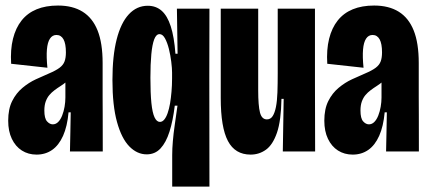

<svg xmlns="http://www.w3.org/2000/svg" viewBox="-20 -560 1589 710"><path d="M115.3 11.7Q84.5 11.7 60.8 -3.4Q37.2 -18.5 23.8 -46.6Q10.3 -74.7 10.3 -113.7Q10.3 -157.2 25.1 -186.5Q39.8 -215.8 63.2 -235.2Q86.5 -254.7 112.7 -266.8Q138.8 -279 160.8 -288.2Q186.8 -299.2 200.4 -309.5Q214 -319.8 218.8 -333.1Q223.7 -346.3 223.7 -366.3Q223.7 -398.5 214.8 -414.6Q205.8 -430.7 188.8 -430.7Q173.7 -430.7 164.8 -417.2Q155.8 -403.8 153.5 -377Q151.2 -350.2 155.3 -309.5L21.2 -324.2Q18 -376.2 28 -416.5Q38 -456.8 59.9 -484.3Q81.8 -511.8 115.6 -525.7Q149.3 -539.5 194.5 -539.5Q248.7 -539.5 285.5 -516.7Q322.3 -493.8 340.9 -447.2Q359.5 -400.5 359.5 -327V-201.8Q359.7 -168.3 359.8 -134.7Q359.8 -101 359.9 -67.3Q360 -33.7 360 0H238.7Q239.5 -36.3 240.2 -72.2Q240.8 -108.2 241.5 -144.5H233.5Q228.8 -92.7 213.2 -57.7Q197.5 -22.7 172.7 -5.5Q147.8 11.7 115.3 11.7ZM175.2 -100.2Q186.5 -100.2 195.2 -109Q204 -117.8 209.9 -132.9Q215.8 -148 218.8 -165.4Q221.8 -182.8 221.8 -199.3V-263L244.8 -279.5Q236.8 -267.2 226.2 -258.2Q215.5 -249.2 203.9 -241.8Q192.3 -234.5 181.6 -226.4Q170.8 -218.3 162.7 -208.8Q154.5 -199.2 149.2 -185.1Q144 -171 144 -151.3Q144 -122.2 153.9 -111.2Q163.8 -100.2 175.2 -100.2Z M616.8 130V13Q616.8 -10.3 619.2 -38.2Q621.5 -66 626.3 -98.8Q631.2 -131.7 636.3 -169.2H626.3Q619.5 -113.5 606.8 -73.2Q594 -33 573.6 -11.1Q553.2 10.8 522.5 10.8Q487 10.8 458.2 -18.6Q429.5 -48 412.7 -108.8Q395.8 -169.5 395.8 -264Q395.8 -353.3 411.4 -414.4Q427 -475.5 456.4 -507.1Q485.8 -538.7 526.3 -538.7Q556.7 -538.7 577.8 -520.2Q598.8 -501.7 611.4 -462.8Q624 -424 628.8 -361.2H636.7L634.2 -528H754.5L754 -276L754.5 130ZM571.3 -109.2Q580.2 -109.2 587.3 -117.7Q594.5 -126.2 599.9 -141.7Q605.3 -157.2 608.8 -177.2Q612.2 -197.2 614.2 -221Q616.3 -244.8 616.3 -269.8V-291.8Q616.3 -307.5 613.3 -331.7Q610.3 -355.8 604.6 -379Q598.8 -402.2 590.2 -418Q581.5 -433.8 570 -433.8Q557.7 -433.8 550.3 -414.7Q543 -395.5 539.6 -359.5Q536.2 -323.5 536.2 -272.7Q536.2 -215.8 539.8 -179.4Q543.5 -143 551.5 -126.1Q559.5 -109.2 571.3 -109.2Z M906.8 11.7Q849.3 11.7 822.8 -38.7Q796.3 -89 796.3 -197V-528H934.8V-226Q934.8 -169.2 941.4 -143.8Q948 -118.5 967 -118.5Q980.5 -118.5 988.2 -130.5Q996 -142.5 1000.4 -164.4Q1004.8 -186.3 1005.9 -218.1Q1007 -249.8 1007 -289.5V-528H1144.7V-252.5L1145.3 0H1025.8L1029 -194.3H1020.8Q1019.5 -113.8 1004.2 -69.2Q988.8 -24.7 963.6 -6.5Q938.3 11.7 906.8 11.7Z M1284.3 11.7Q1253.5 11.7 1229.8 -3.4Q1206.2 -18.5 1192.8 -46.6Q1179.3 -74.7 1179.3 -113.7Q1179.3 -157.2 1194.1 -186.5Q1208.8 -215.8 1232.2 -235.2Q1255.5 -254.7 1281.7 -266.8Q1307.8 -279 1329.8 -288.2Q1355.8 -299.2 1369.4 -309.5Q1383 -319.8 1387.8 -333.1Q1392.7 -346.3 1392.7 -366.3Q1392.7 -398.5 1383.8 -414.6Q1374.8 -430.7 1357.8 -430.7Q1342.7 -430.7 1333.8 -417.2Q1324.8 -403.8 1322.5 -377Q1320.2 -350.2 1324.3 -309.5L1190.2 -324.2Q1187 -376.2 1197 -416.5Q1207 -456.8 1228.9 -484.3Q1250.8 -511.8 1284.6 -525.7Q1318.3 -539.5 1363.5 -539.5Q1417.7 -539.5 1454.5 -516.7Q1491.3 -493.8 1509.9 -447.2Q1528.5 -400.5 1528.5 -327V-201.8Q1528.7 -168.3 1528.8 -134.7Q1528.8 -101 1528.9 -67.3Q1529 -33.7 1529 0H1407.7Q1408.5 -36.3 1409.2 -72.2Q1409.8 -108.2 1410.5 -144.5H1402.5Q1397.8 -92.7 1382.2 -57.7Q1366.5 -22.7 1341.7 -5.5Q1316.8 11.7 1284.3 11.7ZM1344.2 -100.2Q1355.5 -100.2 1364.2 -109Q1373 -117.8 1378.9 -132.9Q1384.8 -148 1387.8 -165.4Q1390.8 -182.8 1390.8 -199.3V-263L1413.8 -279.5Q1405.8 -267.2 1395.2 -258.2Q1384.5 -249.2 1372.9 -241.8Q1361.3 -234.5 1350.6 -226.4Q1339.8 -218.3 1331.7 -208.8Q1323.5 -199.2 1318.2 -185.1Q1313 -171 1313 -151.3Q1313 -122.2 1322.9 -111.2Q1332.8 -100.2 1344.2 -100.2Z"/></svg>

Font: Bricolage Grotesque 96pt ExtraBold Condensed
Style: Regular
Weight: 800
Width: 3
Version: Version 1.001;gftools[0.9.33.dev8+g029e19f]